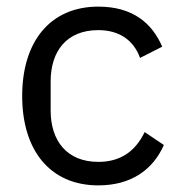

<svg xmlns="http://www.w3.org/2000/svg" viewBox="-20 -548 543 580"><path d="M277 12C376 12 442 -35 475 -110L417 -149C388 -89 342 -59 277 -59C182 -59 133 -123 133 -214V-302C133 -393 181 -457 277 -457C341 -457 384 -426 403 -373L470 -407C439 -479 380 -528 277 -528C132 -528 47 -423 47 -258C47 -93 132 12 277 12Z"/></svg>

Font: IBMKR
Style: Regular
Weight: 400
Designer: Mike Abbink; Paul van der Laan; Pieter van Rosmalen; Wujin Sim; Chorong Kim; Dohee Lee;
Foundry: Sandoll Inc.
Version: Version 1.002